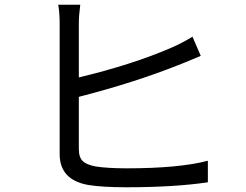

<svg xmlns="http://www.w3.org/2000/svg" viewBox="-20 -789 1040 811"><path d="M313 -160Q313 -124 330 -108Q344 -94 383 -86Q434 -78 515 -78Q736 -78 858 -110V-19Q717 2 512 2Q411 2 351 -8Q232 -30 232 -138V-688Q232 -735 226 -769H319Q313 -723 313 -688V-462Q539 -516 705 -588Q751 -608 793 -634L828 -553Q740 -516 733 -514Q547 -440 313 -380Z"/></svg>

Font: KaiGen Gothic CN Regular
Style: Regular
Weight: 400
Designer: Ryoko NISHIZUKA  (kana & ideographs); Paul D. Hunt (Latin, Greek & Cyrillic); Wenlong ZHANG  (bopomofo); Sandoll Communi
Foundry: Adobe Systems Incorporated
Version: Version 1.002.20150501